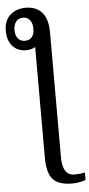

<svg xmlns="http://www.w3.org/2000/svg" viewBox="-124 -799 501 1075"><g transform="rotate(-5 127.0 -261.5)"><path d="M97 81V-540Q77 -526 45 -526Q-2 -526 -30.5 -557.5Q-59 -589 -59 -643Q-59 -700 -25.5 -731.5Q8 -763 63 -763Q122 -763 154.5 -726Q187 -689 187 -614V88Q187 191 255 191Q285 191 313 185V227Q301 232 279 236Q257 240 237 240Q162 240 129.5 204.5Q97 169 97 81ZM96 -643Q96 -674 81.5 -691.5Q67 -709 44 -709Q18 -709 4 -691Q-10 -673 -10 -643Q-10 -613 4.5 -596Q19 -579 44 -579Q68 -579 82 -595Q96 -611 96 -643Z"/></g></svg>

Font: Noto Serif Narrow
Style: Regular
Weight: 400
Width: 4
Designer: Monotype Design Team
Foundry: Monotype Imaging Inc.
Version: Version 1.001